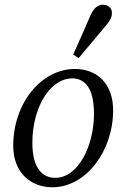

<svg xmlns="http://www.w3.org/2000/svg" viewBox="-20 -780 528 813"><path d="M202 13C343 13 459 -139 459 -313C459 -426 391 -488 297 -488C155 -488 36 -343 36 -163C36 -49 110 13 202 13ZM214 -27C158 -27 117 -70 117 -175C117 -324 191 -448 286 -448C340 -448 378 -406 378 -298C378 -164 312 -27 214 -27ZM290 -549 313 -534C353 -582 392 -628 432 -676C448 -695 454 -710 454 -725C454 -748 436 -760 415 -760C393 -760 377 -744 364 -717C340 -661 315 -605 290 -549Z"/></svg>

Font: Source Serif 4 Variable
Style: Italic
Weight: 400
Italic angle: -12°
Designer: Frank Grießhammer
Foundry: Adobe Systems Incorporated
Version: Version 4.004;hotconv 1.0.116;makeotfexe 2.5.65601